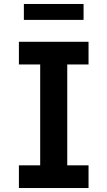

<svg xmlns="http://www.w3.org/2000/svg" viewBox="-20 -945 540 965"><path d="M75 0V-114H182V-621H75V-735H425V-621H318V-114H425V0ZM100 -845V-925H400V-845Z"/></svg>

Font: Iosevka SS04 Heavy
Style: Regular
Weight: 900
Monospace: yes
Designer: Belleve Invis
Foundry: Belleve Invis
Version: Version 19.0.0; ttfautohint (v1.8.4)